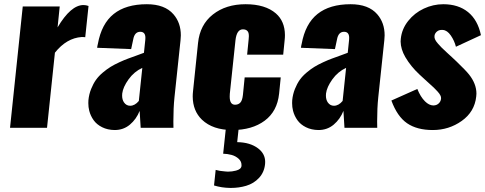

<svg xmlns="http://www.w3.org/2000/svg" viewBox="-20 -609 2313 915"><path d="M27.8 0H204.1L241.7 -357.9C278.8 -404.5 321.5 -429.4 369.6 -432.6C377.4 -432.6 383 -432.3 386.2 -431.6L401.9 -580.6C393.7 -583.5 385.7 -585 377.9 -585C337.6 -585 296.4 -549.5 254.4 -478.5L264.6 -578.1H88.4Z M526.4 10.7C554.4 10.7 578.6 2.1 599.1 -15.1C619.6 -32.4 635.1 -54.2 645.5 -80.6C645.5 -78.3 647.1 -51.4 650.4 0H806.6C806.3 -10.4 806.2 -20.5 806.2 -30.3C806.2 -72.9 807.9 -111.3 811.5 -145.5L840.3 -417C841.3 -425.1 841.8 -432.9 841.8 -440.4C841.8 -480.5 830.1 -514 806.6 -541C779 -572.9 736.7 -588.9 679.7 -588.9C613.3 -588.9 560.7 -573.4 522 -542.5C483.2 -511.6 458 -463.9 446.3 -399.4C446 -399.1 445.3 -396.2 444.3 -390.6C443.4 -385.1 442.9 -382 442.9 -381.3L605 -375L614.7 -420.4C619 -445.1 630.2 -457.5 648.4 -457.5C664.7 -457.5 672.9 -447.9 672.9 -428.7C672.9 -425.8 672.7 -422.5 672.4 -418.9L666 -357.4C658.5 -354.5 646.9 -350.2 631.1 -344.5C615.3 -338.8 601.8 -333.9 590.6 -329.8C579.3 -325.8 565.6 -320 549.3 -312.5C533 -305 519 -297.7 507.3 -290.5C495.6 -283.4 483.2 -274.3 470 -263.2C456.8 -252.1 445.9 -240.5 437.3 -228.3C428.6 -216.1 421 -201.7 414.3 -185.1C407.6 -168.5 403.3 -150.7 401.4 -131.8C401 -127.3 400.9 -122.6 400.9 -117.7C400.9 -105 402.3 -92.8 405.3 -81.1C409.5 -64.8 416.5 -49.8 426.3 -36.1C436 -22.5 449.5 -11.3 466.8 -2.7C484 5.9 503.9 10.4 526.4 10.7ZM600.1 -105C588.1 -105 578.3 -110.4 570.8 -121.1C564.9 -129.9 562 -140.6 562 -153.3C562 -156.6 562.2 -160 562.5 -163.6C565.1 -184.1 575.2 -206.5 592.8 -231C610.4 -255.4 632.2 -273.6 658.2 -285.6L641.6 -127.9C628.9 -112.6 615.1 -105 600.1 -105Z M1000 274.9C1024.7 282.4 1050.5 286.3 1077.1 286.6H1080.6C1106.3 286.6 1130.5 283.2 1153.3 276.4C1177.4 269.2 1197.6 256.8 1213.9 239.3C1230.8 221.4 1240.6 199.2 1243.2 172.9C1243.5 169.3 1243.7 165.9 1243.7 162.6C1243.7 136.6 1232.4 115.1 1210 98.1C1184.6 78.9 1151.4 69 1110.4 68.4L1117.7 0H1056.6L1043.5 123.5C1057.5 123.9 1071 125.8 1084 129.4C1097 133 1108.4 139.3 1118.2 148.4C1126.6 156.6 1130.9 166.2 1130.9 177.2V181.6C1129.9 192.4 1121.1 199.9 1104.5 204.1C1092.1 207.4 1079.4 209 1066.4 209L1052.7 208C1034.8 206.7 1019.9 204.3 1007.8 200.7ZM1087.4 10.7C1149.9 10.7 1201.2 -4.1 1241.2 -33.7C1281.2 -63.3 1304.2 -106.3 1310.1 -162.6L1317.9 -240.2H1146L1137.7 -156.7C1135.7 -138.8 1131.6 -126.5 1125.2 -119.9C1118.9 -113.2 1110.5 -109.9 1100.1 -109.9C1083.2 -109.9 1074.7 -122.7 1074.7 -148.4C1074.7 -152.7 1074.9 -157.2 1075.2 -162.1L1102.1 -416.5C1106 -451.7 1117.8 -469.2 1137.7 -469.2C1148.1 -469.2 1155.8 -466 1160.6 -459.5C1164.2 -454.9 1166 -447.3 1166 -436.5C1166 -432 1165.7 -427.1 1165 -421.9L1157.7 -348.6H1329.6L1336.4 -416.5C1337.4 -425.3 1337.9 -433.8 1337.9 -441.9C1337.6 -485.8 1323.2 -520.2 1294.9 -544.9C1261.1 -574.2 1212.9 -588.9 1150.4 -588.9C1087.9 -588.9 1036 -572.6 994.6 -540C953.3 -507.5 929.7 -462.2 923.8 -404.3L899.9 -174.3C898.9 -165.5 898.4 -157.1 898.4 -148.9C898.8 -103.4 913.4 -66.6 942.4 -38.6C976.9 -5.7 1025.2 10.7 1087.4 10.7Z M1497.6 10.7C1525.6 10.7 1549.8 2.1 1570.3 -15.1C1590.8 -32.4 1606.3 -54.2 1616.7 -80.6C1616.7 -78.3 1618.3 -51.4 1621.6 0H1777.8C1777.5 -10.4 1777.3 -20.5 1777.3 -30.3C1777.3 -72.9 1779.1 -111.3 1782.7 -145.5L1811.5 -417C1812.5 -425.1 1813 -432.9 1813 -440.4C1813 -480.5 1801.3 -514 1777.8 -541C1750.2 -572.9 1707.8 -588.9 1650.9 -588.9C1584.5 -588.9 1531.9 -573.4 1493.2 -542.5C1454.4 -511.6 1429.2 -463.9 1417.5 -399.4C1417.2 -399.1 1416.5 -396.2 1415.5 -390.6C1414.6 -385.1 1414.1 -382 1414.1 -381.3L1576.2 -375L1585.9 -420.4C1590.2 -445.1 1601.4 -457.5 1619.6 -457.5C1635.9 -457.5 1644 -447.9 1644 -428.7C1644 -425.8 1643.9 -422.5 1643.6 -418.9L1637.2 -357.4C1629.7 -354.5 1618.1 -350.2 1602.3 -344.5C1586.5 -338.8 1573 -333.9 1561.8 -329.8C1550.5 -325.8 1536.8 -320 1520.5 -312.5C1504.2 -305 1490.2 -297.7 1478.5 -290.5C1466.8 -283.4 1454.3 -274.3 1441.2 -263.2C1428 -252.1 1417.1 -240.5 1408.4 -228.3C1399.8 -216.1 1392.2 -201.7 1385.5 -185.1C1378.8 -168.5 1374.5 -150.7 1372.6 -131.8C1372.2 -127.3 1372.1 -122.6 1372.1 -117.7C1372.1 -105 1373.5 -92.8 1376.5 -81.1C1380.7 -64.8 1387.7 -49.8 1397.5 -36.1C1407.2 -22.5 1420.7 -11.3 1438 -2.7C1455.2 5.9 1475.1 10.4 1497.6 10.7ZM1571.3 -105C1559.2 -105 1549.5 -110.4 1542 -121.1C1536.1 -129.9 1533.2 -140.6 1533.2 -153.3C1533.2 -156.6 1533.4 -160 1533.7 -163.6C1536.3 -184.1 1546.4 -206.5 1564 -231C1581.5 -255.4 1603.4 -273.6 1629.4 -285.6L1612.8 -127.9C1600.1 -112.6 1586.3 -105 1571.3 -105Z M2042.5 10.7C2093.6 10.7 2139.6 -3.7 2180.4 -32.7C2221.3 -61.7 2244.3 -100.4 2249.5 -148.9C2250.2 -153.5 2250.5 -158 2250.5 -162.6C2250.5 -193.8 2238.8 -224.3 2215.3 -253.9C2205.6 -266.3 2186 -286.6 2156.7 -314.9L2133.3 -336.9C2129.7 -340.2 2121.8 -347.4 2109.6 -358.6C2097.4 -369.9 2089 -377.8 2084.5 -382.3C2079.9 -386.9 2074.1 -393.2 2066.9 -401.4C2059.7 -409.5 2055 -416.6 2052.7 -422.6C2050.5 -428.6 2049.8 -434.2 2050.8 -439.5C2052.1 -447.3 2056.2 -453.9 2063.2 -459.5C2070.2 -465 2079.3 -467.3 2090.3 -466.3C2104.3 -465.3 2117 -456.5 2128.4 -439.9C2139.8 -423.3 2147.9 -405.4 2152.8 -386.2L2272 -441.4C2261.9 -489.6 2241.5 -526.2 2210.7 -551.3C2179.9 -576.3 2140.5 -588.9 2092.3 -588.9C2060.4 -588.9 2029.6 -581.9 2000 -568.1C1970.4 -554.3 1945.5 -534.7 1925.3 -509.3C1905.1 -483.9 1893.4 -455.7 1890.1 -424.8C1889.5 -420.2 1889.2 -415.7 1889.2 -411.1C1889.5 -387 1897 -362.3 1911.6 -336.9C1929.2 -307 1951.5 -279.5 1978.5 -254.4L2004.4 -230.5C2009 -226.2 2016 -219.9 2025.4 -211.4C2034.8 -203 2042.2 -196.2 2047.6 -191.2C2053 -186.1 2058.8 -180.2 2064.9 -173.3C2071.1 -166.5 2075.6 -160.4 2078.4 -155C2081.1 -149.7 2082.4 -144.7 2082 -140.1C2081.4 -131 2078 -123.4 2071.8 -117.2C2065.6 -111 2058.4 -107.6 2050.3 -106.9C2048.7 -106.6 2046.9 -106.4 2044.9 -106.4C2031.2 -106.8 2018.1 -113.3 2005.4 -126C1991 -140.3 1978.8 -160 1968.8 -185.1L1845.2 -129.9C1863.8 -79.1 1888.8 -43 1920.2 -21.5C1951.6 0 1992.4 10.7 2042.5 10.7Z"/></svg>

Font: Oswald
Style: Heavy
Weight: 800
Designer: Vernon Adams
Foundry: Vernon Adams
Version: 3.0; ttfautohint (v0.95.6-bc232) -l 8 -r 50 -G 200 -x 0 -w "